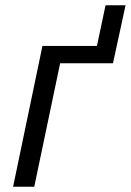

<svg xmlns="http://www.w3.org/2000/svg" viewBox="-20 -711 498 731"><path d="M141.6 -536.1H349.1L381.8 -690.9H458L410.2 -470.2H209L110.4 0H29.8Z"/></svg>

Font: Viking Open Sans
Style: Italic
Weight: 400
Italic angle: -12°
Foundry: Ascender Corporation
Version: Version 2.000